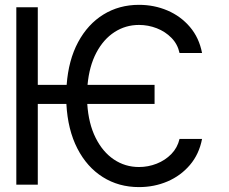

<svg xmlns="http://www.w3.org/2000/svg" viewBox="-20 -757 938 787"><path d="M613.6 -409.1V-331H337.7Q343 -250 372 -192.1Q400.9 -134.2 446.9 -103.3Q492.9 -72.4 549.7 -72.4Q587.4 -72.4 622.2 -86.1Q657 -99.8 682.2 -125.5Q707.4 -151.3 715.9 -187.5H808.2Q796.2 -125 758.5 -80.8Q720.9 -36.6 666.5 -13.3Q612.2 9.9 549.7 9.9Q466.6 9.9 401.5 -31.1Q336.3 -72.1 297.1 -148.4Q257.8 -224.8 252.1 -331H134.9V0H46.9V-727.3H134.9V-409.1H253.2Q260.7 -510.7 300.2 -584.3Q339.8 -658 404.1 -697.6Q468.4 -737.2 549.7 -737.2Q611.9 -737.2 666.4 -714Q720.9 -690.7 758.5 -646.5Q796.2 -602.3 808.2 -539.8H715.9Q708.1 -576 682.9 -601.7Q657.7 -627.5 622.5 -641.2Q587.4 -654.8 549.7 -654.8Q494.7 -654.8 449.4 -625.5Q404.1 -596.2 375 -541.2Q345.9 -486.2 338.8 -409.1Z"/></svg>

Font: Inter UI
Style: Regular
Weight: 400
Designer: Rasmus Andersson
Foundry: rsms
Version: Version 2.2